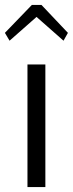

<svg xmlns="http://www.w3.org/2000/svg" viewBox="-38 -763 297 783"><path d="M1 -597 -18 -629 92 -743H131L239 -629L221 -597L111 -694ZM74 0V-500H147V0Z"/></svg>

Font: Arsenal
Style: Regular
Weight: 400
Designer: Andrij Shevchenko
Foundry: Stairsfor
Version: Version 2.001;PS 002.001;hotconv 1.0.88;makeotf.lib2.5.64775